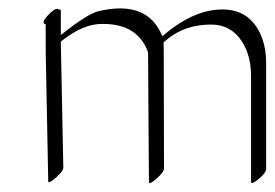

<svg xmlns="http://www.w3.org/2000/svg" viewBox="-20 -399 640 447"><path d="M220.2 -343.3Q174.3 -344.7 121.6 -302.2L127.4 -8.8Q127.4 -0.5 109.9 14.9Q92.3 30.3 92.3 22.5L86.4 -279.3V-342.3Q74.7 -345.2 90.8 -362.5Q106.9 -379.9 114.3 -378.2Q121.6 -376.5 121.6 -375V-317.4Q183.1 -366.7 209.5 -373Q323.7 -399.9 357.9 -314.5Q429.7 -377 497.8 -377Q565.9 -377 590.8 -308.6Q599.6 -283.7 599.6 -252.9V-5.4Q599.6 2.9 583.5 16.6Q567.4 30.3 564.5 25.9V-221.7Q564.5 -251.5 556.2 -275.9Q531.7 -341.8 470.9 -341.8Q410.2 -341.8 368.2 -306.6Q364.3 -303.2 360.8 -300.3Q361.3 -286.6 361.3 -254.4L361.8 -6.8Q361.8 1.5 344.2 17.1Q326.7 32.7 326.7 24.4L324.7 -277.3Q300.8 -343.3 220.2 -343.3Z"/></svg>

Font: ML-NILA03_NewLipi
Style: Regular
Weight: 400
Designer: CLT@C-DIT
Version: Version ML-NILA03_NewLipi 2.